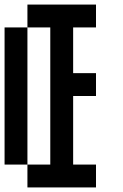

<svg xmlns="http://www.w3.org/2000/svg" viewBox="-20 -920 540 840"><path d="M0 -200V-800H100V-200ZM100 -200H200V-800H100V-900H400V-800H300V-600H400V-500H300V-200H400V-100H100Z"/></svg>

Font: GalmuriMono9 Regular
Style: Regular
Weight: 400
Designer: Lee Minseo (quiple)
Version: Version 2.399;hotconv 1.1.1;makeotfexe 2.6.0 DEVELOPMENT